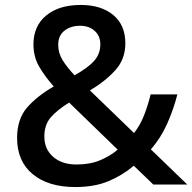

<svg xmlns="http://www.w3.org/2000/svg" viewBox="-20 -745 777 775"><path d="M306 -725Q388 -725 437 -684.5Q486 -644 486 -570Q486 -506 445 -461Q404 -416 343 -380L521 -208Q546 -240 561.5 -279.5Q577 -319 588 -364H696Q680 -302 654.5 -245Q629 -188 589 -142L736 0H599L520 -76Q474 -37 417.5 -13.5Q361 10 284 10Q175 10 112 -42Q49 -94 49 -188Q49 -264 89 -310.5Q129 -357 197 -396Q163 -434 139 -474.5Q115 -515 115 -566Q115 -640 166.5 -682.5Q218 -725 306 -725ZM303 -641Q266 -641 240.5 -621.5Q215 -602 215 -564Q215 -531 232.5 -502.5Q250 -474 281 -441Q336 -472 360.5 -500Q385 -528 385 -566Q385 -600 362 -620.5Q339 -641 303 -641ZM259 -331Q212 -302 185.5 -272Q159 -242 159 -194Q159 -143 194.5 -112Q230 -81 289 -81Q344 -81 385 -98.5Q426 -116 455 -141Z"/></svg>

Font: Noto Sans Tai Tham Medium
Style: Regular
Weight: 500
Designer: Monotype Design Team 2013. Revised by David WIlliams 2020
Foundry: Monotype Imaging Inc.
Version: Version 2.002; ttfautohint (v1.8.4.7-5d5b)